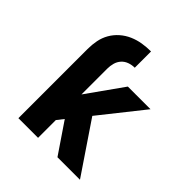

<svg xmlns="http://www.w3.org/2000/svg" viewBox="-200 -868 1001 1001"><g transform="rotate(45 300.0 -367.5)"><path d="M96 0V-510Q96 -542 102 -573Q108 -604 123.5 -631Q139 -658 163 -679Q187 -700 216 -712.5Q245 -725 276 -730Q307 -735 339 -735V-615Q318 -615 298.5 -608Q279 -601 265.5 -586Q252 -571 246.5 -551Q241 -531 241 -510V-320L383 -520H550L360 -281L550 0H384L270 -168L241 -131V0Z"/></g></svg>

Font: Iosevka Custom Heavy Extended
Style: Regular
Weight: 900
Width: 7
Monospace: yes
Designer: Belleve Invis
Foundry: Belleve Invis
Version: Version 11.2.4; ttfautohint (v1.8.4)